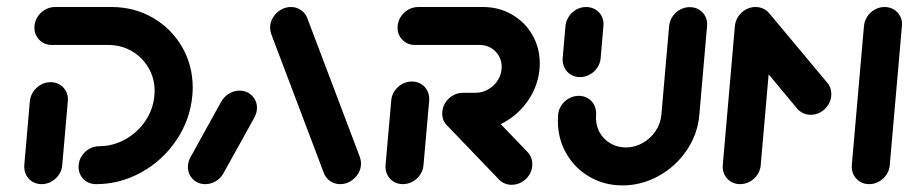

<svg xmlns="http://www.w3.org/2000/svg" viewBox="-20 -539 2660 562"><path d="M128.1 -298.5Q143.3 -298.5 155.4 -291.1Q167.4 -283.7 173.7 -270.9Q180 -258.1 178.5 -243L162.2 -55.6Q161.1 -40.4 152.4 -27.6Q143.7 -14.8 130.4 -7.4Q117 0 101.9 0Q86.7 0 74.6 -7.4Q62.6 -14.8 56.3 -27.6Q50 -40.4 51.1 -55.6L67.4 -243Q68.9 -258.1 77.6 -270.9Q86.3 -283.7 99.6 -291.1Q113 -298.5 128.1 -298.5ZM210 -50.7Q210 -67 218.3 -80.9Q226.7 -94.8 240.7 -103Q254.8 -111.1 270.7 -111.1Q310.7 -111.1 346.7 -131.1Q382.6 -151.1 405.6 -185.2Q428.5 -219.3 431.9 -259.6Q432.6 -268.5 432.6 -273Q432.6 -310 414.6 -340.7Q396.7 -371.5 365.6 -389.4Q334.4 -407.4 296.7 -407.4H131.9Q110 -407.4 95.4 -422Q80.7 -436.7 80.7 -458.1Q80.7 -474.4 89.1 -488.3Q97.4 -502.2 111.5 -510.4Q125.6 -518.5 141.5 -518.5H306.3Q372.6 -518.5 427 -487.2Q481.5 -455.9 512.8 -401.9Q544.1 -347.8 544.1 -282.6Q544.1 -271.5 543 -259.6Q536.7 -188.9 496.7 -129.3Q456.7 -69.6 394.1 -34.8Q331.5 0 261.1 0Q239.3 0 224.6 -14.6Q210 -29.3 210 -50.7Z M581.1 0Q559.3 0 544.6 -14.6Q530 -29.3 530 -50.7Q530 -65.9 538.5 -80.4L628.1 -242.6Q636.7 -256.7 650.7 -265.2Q664.8 -273.7 681.1 -273.7Q703 -273.7 717.6 -259.1Q732.2 -244.4 732.2 -223Q732.2 -208.9 723.7 -193.3L633.7 -31.1Q625.6 -17 611.5 -8.5Q597.4 0 581.1 0ZM1036.7 -60Q1036.7 -44.1 1028.1 -30.4Q1019.6 -16.7 1005.7 -8.3Q991.9 0 975.9 0Q960 0 947.2 -8.5Q934.4 -17 928.5 -31.1L774.4 -438.1Q770.7 -448.5 770.7 -458.5Q770.7 -474.4 779.3 -488.1Q787.8 -501.9 801.7 -510.2Q815.6 -518.5 831.5 -518.5Q847.4 -518.5 860.2 -510Q873 -501.5 878.9 -487.4L1033 -80.4Q1036.7 -70 1036.7 -60Z M1159.3 0Q1144.1 0 1132 -7.4Q1120 -14.8 1113.7 -27.6Q1107.4 -40.4 1108.5 -55.6L1125.2 -244.8Q1126.3 -260 1135 -272.8Q1143.7 -285.6 1157 -293Q1170.4 -300.4 1185.6 -300.4Q1200.7 -300.4 1212.8 -293Q1224.8 -285.6 1231.1 -272.8Q1237.4 -260 1236.3 -244.8L1219.6 -55.6Q1218.5 -40.4 1209.8 -27.6Q1201.1 -14.8 1187.8 -7.4Q1174.4 0 1159.3 0ZM1538.1 -57.8Q1538.1 -41.9 1529.8 -28.1Q1521.5 -14.4 1507.6 -6.3Q1493.7 1.9 1477.8 1.9Q1466.7 1.9 1457 -2.2Q1447.4 -6.3 1440.4 -13.7L1288.9 -171.5Q1274.4 -186.7 1274.4 -206.7Q1274.4 -223 1282.8 -236.9Q1291.1 -250.7 1305.2 -259.1Q1319.3 -267.4 1335.2 -267.4Q1345.9 -267.4 1355.7 -263.3Q1365.6 -259.3 1372.2 -252.2L1524.4 -93.7Q1538.1 -79.3 1538.1 -57.8ZM1274.4 -207Q1274.4 -223.3 1282.8 -237.2Q1291.1 -251.1 1305.2 -259.3Q1319.3 -267.4 1335.2 -267.4H1371.9Q1392.2 -267.4 1409.8 -277.8Q1427.4 -288.1 1438 -305.6Q1448.5 -323 1448.5 -343.3Q1448.5 -361.1 1440 -375.7Q1431.5 -390.4 1416.9 -398.9Q1402.2 -407.4 1384.1 -407.4H1194.8Q1173 -407.4 1158.3 -422Q1143.7 -436.7 1143.7 -458.1Q1143.7 -474.4 1152 -488.3Q1160.4 -502.2 1174.4 -510.4Q1188.5 -518.5 1204.4 -518.5H1393.7Q1440.4 -518.5 1478.5 -496.5Q1516.7 -474.4 1538.3 -436.7Q1560 -398.9 1560 -353Q1560 -347.8 1559.3 -337.4Q1554.8 -288.1 1526.9 -246.5Q1498.9 -204.8 1455.2 -180.6Q1411.5 -156.3 1362.2 -156.3H1325.6Q1303.7 -156.3 1289.1 -170.9Q1274.4 -185.6 1274.4 -207Z M1677.8 -313.3Q1662.6 -313.3 1650.6 -320.7Q1638.5 -328.1 1632.2 -340.9Q1625.9 -353.7 1627 -368.9L1635.2 -463Q1636.7 -478.1 1645.2 -490.9Q1653.7 -503.7 1667 -511.1Q1680.4 -518.5 1695.6 -518.5Q1710.7 -518.5 1723 -511.1Q1735.2 -503.7 1741.5 -490.9Q1747.8 -478.1 1746.3 -463L1738.1 -368.9Q1737 -353.7 1728.3 -340.9Q1719.6 -328.1 1706.3 -320.7Q1693 -313.3 1677.8 -313.3ZM1998.9 -518.1Q2014.1 -518.1 2026.3 -510.7Q2038.5 -503.3 2044.8 -490.6Q2051.1 -477.8 2049.6 -462.6L2027 -203Q2022.2 -146.3 1990 -98.9Q1957.8 -51.5 1907.8 -23.9Q1857.8 3.7 1802.2 3.7Q1749.6 3.7 1706.3 -21.1Q1663 -45.9 1638 -89.1Q1613 -132.2 1613 -184.8Q1613 -190.4 1613.7 -203Q1614.8 -218.1 1623.5 -230.9Q1632.2 -243.7 1645.6 -251.1Q1658.9 -258.5 1674.1 -258.5Q1689.3 -258.5 1701.3 -251.1Q1713.3 -243.7 1719.6 -230.9Q1725.9 -218.1 1724.8 -203Q1724.4 -200 1724.4 -194.1Q1724.4 -170 1735.9 -150.2Q1747.4 -130.4 1767.4 -118.9Q1787.4 -107.4 1811.9 -107.4Q1837.8 -107.4 1860.7 -120.2Q1883.7 -133 1898.7 -155Q1913.7 -177 1915.9 -203L1938.5 -462.6Q1940 -477.8 1948.5 -490.6Q1957 -503.3 1970.4 -510.7Q1983.7 -518.1 1998.9 -518.1Z M2191.5 -518.5Q2206.7 -518.5 2218.9 -511.1Q2231.1 -503.7 2237.4 -490.9Q2243.7 -478.1 2242.2 -463L2206.7 -55.6Q2205.6 -40.4 2196.9 -27.6Q2188.1 -14.8 2174.8 -7.4Q2161.5 0 2146.3 0Q2131.1 0 2119.1 -7.4Q2107 -14.8 2100.7 -27.6Q2094.4 -40.4 2095.6 -55.6L2131.1 -463Q2132.6 -478.1 2141.1 -490.9Q2149.6 -503.7 2163 -511.1Q2176.3 -518.5 2191.5 -518.5ZM2413.3 -263.3Q2413.3 -247 2405 -233.1Q2396.7 -219.3 2382.8 -211.1Q2368.9 -203 2353 -203Q2341.1 -203 2330.9 -207.8Q2320.7 -212.6 2313.7 -220.7L2147.4 -420.4Q2135.6 -434.4 2135.6 -454.1Q2135.6 -470 2143.9 -483.7Q2152.2 -497.4 2166.3 -505.6Q2180.4 -513.7 2195.9 -513.7Q2207.8 -513.7 2218.1 -508.9Q2228.5 -504.1 2235.2 -495.9L2401.9 -296.3Q2413.3 -283.3 2413.3 -263.3ZM2569.3 -518.5Q2584.4 -518.5 2596.7 -511.1Q2608.9 -503.7 2615.2 -490.9Q2621.5 -478.1 2620 -463L2584.4 -55.6Q2583.3 -40.4 2574.6 -27.6Q2565.9 -14.8 2552.6 -7.4Q2539.3 0 2524.1 0Q2508.9 0 2496.9 -7.4Q2484.8 -14.8 2478.5 -27.6Q2472.2 -40.4 2473.3 -55.6L2508.9 -463Q2510.4 -478.1 2518.9 -490.9Q2527.4 -503.7 2540.7 -511.1Q2554.1 -518.5 2569.3 -518.5Z"/></svg>

Font: 26F Galaxy Sans Black
Style: Italic
Weight: 900
Italic angle: -5°
Designer: C₂₉H₂₅N₃O₅
Version: Version 1.200